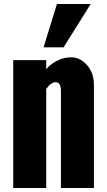

<svg xmlns="http://www.w3.org/2000/svg" viewBox="-20 -937 531 957"><path d="M45.9 0V-637.2H210.4V-592.3Q233.4 -619.1 266.6 -635.3Q299.8 -651.4 334.5 -651.4Q369.1 -651.4 395.5 -629.9Q448.2 -587.9 448.2 -513.7V0H283.7V-484.9Q283.7 -527.3 256.3 -527.3Q250 -527.3 245.1 -524.9Q240.7 -522.5 238.3 -521.5Q229 -516.6 222.7 -508.8Q216.3 -501 210.4 -494.1V0ZM197.3 -701.2 263.7 -917H432.1L296.9 -701.2Z"/></svg>

Font: Oswald-Bold
Style: Bold
Weight: 700
Designer: vernon adams
Foundry: vernon adams
Version: Version 2.002; ttfautohint (v0.92.18-e454-dirty) -l 8 -r 50 